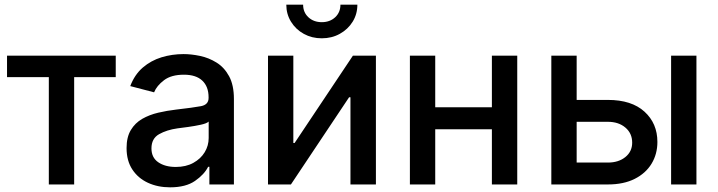

<svg xmlns="http://www.w3.org/2000/svg" viewBox="-20 -782 3045 814"><path d="M187 0V-455.1H9.8V-545.9H470.7V-455.1H294.4V0Z M701.2 12.2Q648.9 12.2 607.2 -7.1Q565.4 -26.4 541 -63.5Q516.6 -100.6 516.6 -154.3Q516.6 -200.7 534.7 -230.7Q552.7 -260.7 583 -278.1Q613.3 -295.4 650.6 -304.2Q688 -313 726.6 -317.4Q798.8 -325.7 831.5 -331.8Q864.3 -337.9 864.3 -366.7V-369.6Q864.3 -415 837.6 -440.2Q811 -465.3 759.8 -465.3Q706.1 -465.3 675.3 -441.9Q644.5 -418.5 633.3 -390.6L532.2 -417Q550.8 -465.8 585.4 -495.6Q620.1 -525.4 664.8 -539.1Q709.5 -552.7 758.3 -552.7Q791 -552.7 828.1 -544.9Q865.2 -537.1 897.9 -516.8Q930.7 -496.6 951.2 -459Q971.7 -421.4 971.7 -362.3V0H867.7V-74.7H862.3Q846.2 -42.5 806.9 -15.1Q767.6 12.2 701.2 12.2ZM725.1 -74.2Q768.6 -74.2 799.8 -91.6Q831.1 -108.9 847.9 -136.7Q864.7 -164.6 864.7 -196.8V-266.6Q856.9 -258.8 831.3 -253.2Q805.7 -247.6 777.3 -243.7Q749 -239.7 732.4 -237.8Q687 -231.4 654.5 -213.1Q622.1 -194.8 622.1 -152.8Q622.1 -113.8 651.1 -94Q680.2 -74.2 725.1 -74.2Z M1573.7 0H1465.8V-369.6H1460L1213.4 0H1116.2V-545.9H1223.6V-175.8H1229L1476.1 -545.9H1573.7ZM1344.2 -619.6Q1302.2 -619.6 1268.1 -638.4Q1233.9 -657.2 1213.9 -689.7Q1193.8 -722.2 1193.8 -762.2H1265.1Q1265.1 -729.5 1287.6 -708.7Q1310.1 -688 1344.2 -688Q1378.4 -688 1400.9 -708.7Q1423.3 -729.5 1423.3 -762.2H1495.1Q1495.1 -722.2 1475.1 -689.9Q1455.1 -657.7 1420.9 -638.7Q1386.7 -619.6 1344.2 -619.6Z M1825.2 -545.9V-327.1H2065.4V-545.9H2172.9V0H2065.4V-233.9H1825.2V0H1717.8V-545.9Z M2424.8 -358.4H2557.1Q2657.7 -358.4 2712.4 -308.6Q2767.1 -258.8 2767.1 -180.2Q2767.1 -128.9 2742.4 -88.1Q2717.8 -47.4 2670.9 -23.7Q2624 0 2557.1 0H2317.4V-545.9H2424.8ZM2424.8 -265.6V-92.8H2557.1Q2602.5 -92.8 2631.3 -116.2Q2660.2 -139.6 2660.2 -177.2Q2660.2 -216.8 2631.3 -241.2Q2602.5 -265.6 2557.1 -265.6ZM2825.2 0V-545.9H2932.6V0Z"/></svg>

Font: Inter Medium
Style: Regular
Weight: 500
Designer: Rasmus Andersson
Foundry: rsms
Version: Version 4.001;git-9221beed3